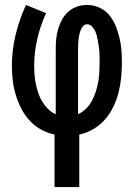

<svg xmlns="http://www.w3.org/2000/svg" viewBox="-20 -540 540 775"><path d="M200 215V3Q171 -3 145 -17.5Q119 -32 99 -54Q79 -76 65.5 -102.5Q52 -129 43.5 -157.5Q35 -186 31.5 -215Q28 -244 28 -274Q28 -337 43 -399.5Q58 -462 85 -520L166 -487Q143 -437 130.5 -383Q118 -329 118 -274Q118 -256 119.5 -237Q121 -218 125 -199.5Q129 -181 135 -163Q141 -145 151 -129Q161 -113 174.5 -99.5Q188 -86 205 -79V-343Q205 -364 207 -384Q209 -404 215 -424Q221 -444 231 -462Q241 -480 256.5 -493.5Q272 -507 291.5 -513.5Q311 -520 332 -520Q357 -520 380.5 -509.5Q404 -499 420.5 -479.5Q437 -460 446.5 -436.5Q456 -413 462 -388.5Q468 -364 470 -339Q472 -314 472 -289Q472 -258 469 -227Q466 -196 458.5 -166.5Q451 -137 437.5 -109Q424 -81 404 -58Q384 -35 357 -19Q330 -3 300 3V215ZM295 -79Q313 -87 327.5 -101.5Q342 -116 351.5 -134Q361 -152 367 -171Q373 -190 376.5 -210Q380 -230 381 -250Q382 -270 382 -291Q382 -301 382 -312Q382 -323 381 -333.5Q380 -344 378.5 -354.5Q377 -365 375 -375.5Q373 -386 370.5 -396.5Q368 -407 363 -416.5Q358 -426 350.5 -434Q343 -442 332 -442Q322 -442 315.5 -434.5Q309 -427 305.5 -418Q302 -409 300 -399.5Q298 -390 297 -381Q296 -372 295.5 -362.5Q295 -353 295 -343Z"/></svg>

Font: Iosevka Term Curly Semibold
Style: Regular
Weight: 600
Designer: Belleve Invis
Foundry: Belleve Invis
Version: Version 32.3.0